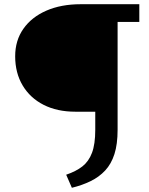

<svg xmlns="http://www.w3.org/2000/svg" viewBox="-20 -678 708 911"><path d="M321 213 294 151Q341 135 371 111.5Q401 88 416.5 47Q432 6 432 -62V-148H337Q251 -148 187 -180.5Q123 -213 87.5 -272.5Q52 -332 52 -411Q52 -486 91 -541.5Q130 -597 200 -627.5Q270 -658 363 -658H641V-574H538V-62Q538 6 523 53Q508 100 479 131Q450 162 410 181.5Q370 201 321 213Z"/></svg>

Font: Ysabeau Office SemiBold
Style: Regular
Weight: 600
Designer: Christian Thalmann (Catharsis Fonts)
Version: Version 2.001;gftools[0.9.30]; featfreeze: tnum,lnum,ss02